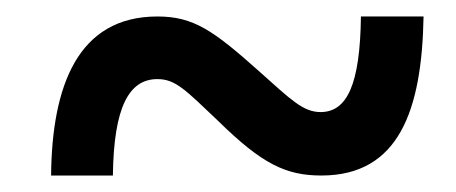

<svg xmlns="http://www.w3.org/2000/svg" viewBox="-20 -473 553 233"><path d="M42 -260H117C118 -344 137 -377 171 -377C193 -377 205 -364 245 -326C298 -274 327 -260 370 -260C464 -260 492 -339 494 -453H418C417 -370 401 -337 369 -337C348 -337 333 -352 295 -386C239 -436 215 -453 171 -453C74 -453 43 -368 42 -260Z"/></svg>

Font: Noto Serif Tamil SemiCondensed ExtraBold
Style: Italic
Weight: 800
Width: 4
Italic angle: -12°
Designer: Indian Type Foundry, Tom Grace, and the Monotype Design Team
Foundry: Monotype Imaging Inc.
Version: Version 2.003